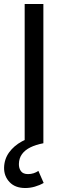

<svg xmlns="http://www.w3.org/2000/svg" viewBox="-30 -720 332 965"><path d="M94 0V-700H188V0ZM97 225Q46 225 18 195.2Q-10 165.5 -9.5 123Q-8.5 79.5 15.8 46Q40 12.5 80.5 -9.5Q121 -31.5 170.5 -40L188 0Q150.5 7 123 20.5Q95.5 34 80.5 54.8Q65.5 75.5 65 104Q64.5 125.5 75.2 140.2Q86 155 111 155Q125.5 155 138.8 150.8Q152 146.5 163 139L189.5 199.5Q168.5 211.5 144.8 218.2Q121 225 97 225Z"/></svg>

Font: Geologica Thin Roman Light
Style: Regular
Weight: 300
Version: Version 1.010;gftools[0.9.28]